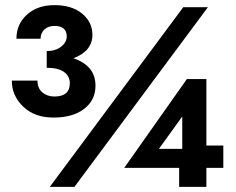

<svg xmlns="http://www.w3.org/2000/svg" viewBox="-20 -728 919 748"><path d="M690 -148V-274L599 -148ZM784 -74V0H678V-74H464L708 -420H784V-161H850V-74ZM694 -700H790L270 0H174ZM188 -270Q115 -270 70.5 -312.5Q26 -355 26 -414H126Q126 -384 145 -368Q164 -352 192 -352Q252 -352 252 -404Q252 -431 229.5 -447.5Q207 -464 162 -464V-529Q196 -529 218 -546Q240 -563 240 -586Q240 -627 192 -627Q168 -627 153 -613Q138 -599 138 -577H44Q44 -634 85 -671Q126 -708 192 -708Q260 -708 300 -675Q340 -642 340 -592Q340 -529 266 -501Q352 -472 352 -394Q352 -338 308 -304Q264 -270 188 -270Z"/></svg>

Font: renner_700bold
Style: Bold
Weight: 700
Version: Version 003.000 ; ttfautohint (v0.97) -l 8 -r 50 -G 200 -x 1